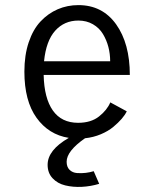

<svg xmlns="http://www.w3.org/2000/svg" viewBox="-20 -532 610 752"><path d="M368.5 188Q335.5 198 300.8 199.8Q266 201.5 235.8 194.2Q205.5 187 186 166.2Q166.5 145.5 166.5 113.5Q166.5 55.5 249.5 8Q170.5 -4.5 123 -70.8Q75.5 -137 75.5 -251.5Q75.5 -316 92.5 -366.5Q109.5 -417 139 -448.2Q168.5 -479.5 206.2 -495.8Q244 -512 287 -512Q381 -512 434.8 -436.8Q488.5 -361.5 488.5 -238.5H151Q153 -147.5 187 -99.2Q221 -51 286 -51Q336.5 -51 368 -76Q399.5 -101 412 -131L476.5 -96Q469.5 -81.5 456.5 -66.5Q443.5 -51.5 423.8 -35Q404 -18.5 375 -6.2Q346 6 313 9.5Q241 59.5 241 101.5Q241 122 252.5 133.2Q264 144.5 282 145.8Q300 147 316.2 145Q332.5 143 347 138.5ZM287 -451.5Q232 -451.5 196.2 -411.8Q160.5 -372 152.5 -292H411.5Q411.5 -321 404.5 -348Q397.5 -375 383.2 -398.8Q369 -422.5 344 -437Q319 -451.5 287 -451.5Z"/></svg>

Font: League Mono Narrow Light
Style: Regular
Weight: 300
Width: 3
Designer: Tyler Finck
Foundry: The League of Moveable Type / Tyler Finck
Version: Version 2.210